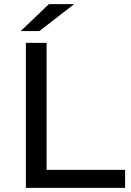

<svg xmlns="http://www.w3.org/2000/svg" viewBox="-20 -907 634 927"><path d="M584 0H105V-700H205V-87H584ZM170 -757H80L216 -887H338Z"/></svg>

Font: Argentum Novus
Style: Regular
Weight: 400
Designer: Julieta Ulanovsky
Foundry: Julieta Ulanovsky
Version: Version 7.20;July 27, 2021;FontCreator 13.0.0.2683 64-bit